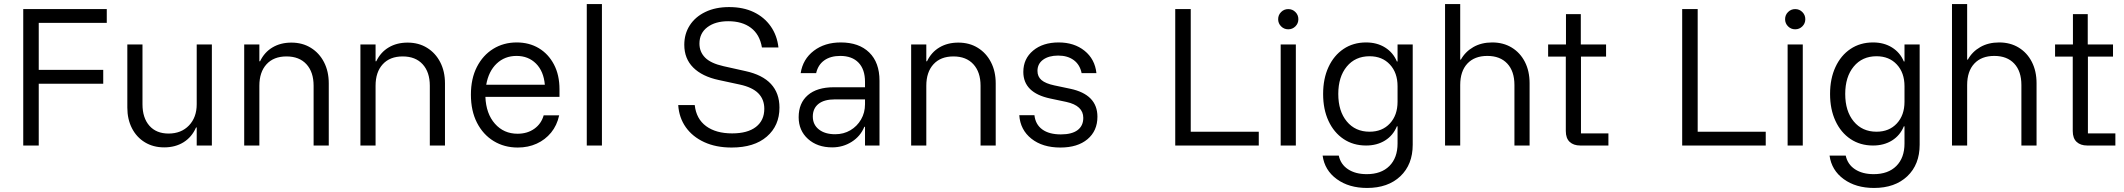

<svg xmlns="http://www.w3.org/2000/svg" viewBox="-20 -720 10507 950"><path d="M171.7 0H95V-675H508.3V-606.7H171.7V-374.2H490.8V-305.8H171.7Z M792.5 9.2Q738.3 9.2 697.1 -15.8Q655.8 -40.8 632.9 -85.4Q610 -130 610 -187.5V-500H685V-204.2Q685 -136.7 719.2 -97.9Q753.3 -59.2 814.2 -59.2Q876.7 -59.2 915 -99.2Q953.3 -139.2 953.3 -204.2V-500H1028.3V0H953.3V-89.2H950Q929.2 -41.7 888.3 -16.2Q847.5 9.2 792.5 9.2Z M1188.3 0V-500H1263.3V-416.7H1266.7Q1288.3 -461.7 1328.3 -485.4Q1368.3 -509.2 1421.7 -509.2Q1476.7 -509.2 1518.3 -483.3Q1560 -457.5 1583.3 -412.1Q1606.7 -366.7 1606.7 -307.5V0H1531.7V-295.8Q1531.7 -363.3 1496.3 -402.1Q1460.8 -440.8 1397.5 -440.8Q1334.2 -440.8 1298.8 -402.1Q1263.3 -363.3 1263.3 -295.8V0Z M1763.3 0V-500H1838.3V-416.7H1841.7Q1863.3 -461.7 1903.3 -485.4Q1943.3 -509.2 1996.7 -509.2Q2051.7 -509.2 2093.3 -483.3Q2135 -457.5 2158.3 -412.1Q2181.7 -366.7 2181.7 -307.5V0H2106.7V-295.8Q2106.7 -363.3 2071.2 -402.1Q2035.8 -440.8 1972.5 -440.8Q1909.2 -440.8 1873.8 -402.1Q1838.3 -363.3 1838.3 -295.8V0Z M2541.7 10Q2475 10 2422.5 -22.1Q2370 -54.2 2340 -112.9Q2310 -171.7 2310 -251.7Q2310 -330.8 2339.6 -388.8Q2369.2 -446.7 2420.4 -478.3Q2471.7 -510 2536.7 -510Q2598.3 -510 2645.8 -481.7Q2693.3 -453.3 2720.8 -401.2Q2748.3 -349.2 2748.3 -278.3V-240.8H2381.7Q2385 -157.5 2428.8 -107.9Q2472.5 -58.3 2540.8 -58.3Q2589.2 -58.3 2623.8 -82.9Q2658.3 -107.5 2670 -149.2H2746.7Q2735.8 -99.2 2706.7 -63.8Q2677.5 -28.3 2635.4 -9.2Q2593.3 10 2541.7 10ZM2385.8 -300.8H2675.8Q2670 -367.5 2632.1 -405.4Q2594.2 -443.3 2535.8 -443.3Q2477.5 -443.3 2437.5 -405.4Q2397.5 -367.5 2385.8 -300.8Z M2883.3 0V-700H2958.3V0Z M3600 10Q3522.5 10 3464.6 -16.7Q3406.7 -43.3 3373.3 -90.4Q3340 -137.5 3335.8 -200H3417.5Q3425 -131.7 3473.8 -95.8Q3522.5 -60 3602.5 -60Q3679.2 -60 3720.4 -92.1Q3761.7 -124.2 3761.7 -181.7Q3761.7 -228.3 3732.1 -258.3Q3702.5 -288.3 3640 -301.7L3535.8 -324.2Q3454.2 -341.7 3410 -385.8Q3365.8 -430 3365.8 -498.3Q3365.8 -552.5 3392.9 -594.6Q3420 -636.7 3470 -660.8Q3520 -685 3587.5 -685Q3657.5 -685 3709.6 -660Q3761.7 -635 3793.3 -590Q3825 -545 3831.7 -485H3750Q3739.2 -549.2 3695.8 -582.1Q3652.5 -615 3583.3 -615Q3519.2 -615 3480 -585.4Q3440.8 -555.8 3440.8 -504.2Q3440.8 -463.3 3468.8 -435Q3496.7 -406.7 3560 -392.5L3668.3 -368.3Q3752.5 -350 3794.6 -304.6Q3836.7 -259.2 3836.7 -187.5Q3836.7 -98.3 3774.2 -44.2Q3711.7 10 3600 10Z M4097.5 9.2Q4024.2 9.2 3977.9 -32.5Q3931.7 -74.2 3931.7 -140Q3931.7 -210 3977.1 -249.2Q4022.5 -288.3 4105.8 -288.3H4260V-315Q4260 -376.7 4227.9 -410Q4195.8 -443.3 4137.5 -443.3Q4089.2 -443.3 4058.3 -421.2Q4027.5 -399.2 4018.3 -358.3H3941.7Q3952.5 -427.5 4006.7 -468.8Q4060.8 -510 4140 -510Q4230 -510 4280.8 -460.4Q4331.7 -410.8 4331.7 -320.8V0H4260V-92.5H4256.7Q4237.5 -45.8 4194.2 -18.3Q4150.8 9.2 4097.5 9.2ZM4112.5 -55.8Q4154.2 -55.8 4187.5 -75.4Q4220.8 -95 4240.4 -128.8Q4260 -162.5 4260 -204.2V-228.3H4111.7Q4057.5 -228.3 4029.6 -205.8Q4001.7 -183.3 4001.7 -143.3Q4001.7 -103.3 4031.7 -79.6Q4061.7 -55.8 4112.5 -55.8Z M4488.3 0V-500H4563.3V-416.7H4566.7Q4588.3 -461.7 4628.3 -485.4Q4668.3 -509.2 4721.7 -509.2Q4776.7 -509.2 4818.3 -483.3Q4860 -457.5 4883.3 -412.1Q4906.7 -366.7 4906.7 -307.5V0H4831.7V-295.8Q4831.7 -363.3 4796.2 -402.1Q4760.8 -440.8 4697.5 -440.8Q4634.2 -440.8 4598.8 -402.1Q4563.3 -363.3 4563.3 -295.8V0Z M5226.7 10Q5138.3 10 5083.3 -33.8Q5028.3 -77.5 5023.3 -150H5098.3Q5103.3 -104.2 5137.1 -79.6Q5170.8 -55 5229.2 -55Q5283.3 -55 5311.7 -76.2Q5340 -97.5 5340 -136.7Q5340 -197.5 5255.8 -215.8L5176.7 -232.5Q5043.3 -260.8 5043.3 -364.2Q5043.3 -429.2 5091.7 -469.6Q5140 -510 5218.3 -510Q5295 -510 5346.3 -468.8Q5397.5 -427.5 5405 -358.3H5331.7Q5323.3 -400 5292.9 -422.5Q5262.5 -445 5215.8 -445Q5169.2 -445 5141.2 -424.6Q5113.3 -404.2 5113.3 -369.2Q5113.3 -340.8 5133.3 -323.8Q5153.3 -306.7 5196.7 -297.5L5275.8 -280.8Q5342.5 -266.7 5376.3 -232.1Q5410 -197.5 5410 -142.5Q5410 -72.5 5360.8 -31.2Q5311.7 10 5226.7 10Z M5795 0V-675H5871.7V-68.3H6208.3V0Z M6316.7 0V-500H6391.7V0ZM6354.2 -575Q6333.3 -575 6318.8 -589.6Q6304.2 -604.2 6304.2 -625Q6304.2 -645.8 6318.8 -660.4Q6333.3 -675 6354.2 -675Q6375 -675 6389.6 -660.4Q6404.2 -645.8 6404.2 -625Q6404.2 -604.2 6389.6 -589.6Q6375 -575 6354.2 -575Z M6744.2 210Q6654.2 210 6594.2 166.2Q6534.2 122.5 6524.2 50H6604.2Q6613.3 93.3 6650 117.5Q6686.7 141.7 6742.5 141.7Q6814.2 141.7 6854.6 101.3Q6895 60.8 6895 -10V-95H6891.7Q6873.3 -50 6833.3 -25Q6793.3 0 6739.2 0Q6675.8 0 6627.9 -32.1Q6580 -64.2 6553.3 -121.7Q6526.7 -179.2 6526.7 -255Q6526.7 -330.8 6553.3 -388.3Q6580 -445.8 6627.9 -477.9Q6675.8 -510 6739.2 -510Q6793.3 -510 6833.3 -485Q6873.3 -460 6891.7 -415.8H6895V-500H6970V-4.2Q6970 94.2 6908.8 152.1Q6847.5 210 6744.2 210ZM6756.7 -68.3Q6819.2 -68.3 6857.1 -109.2Q6895 -150 6895 -216.7V-293.3Q6895 -360 6857.1 -400.8Q6819.2 -441.7 6756.7 -441.7Q6685.8 -441.7 6643.8 -390.8Q6601.7 -340 6601.7 -255Q6601.7 -170 6643.8 -119.2Q6685.8 -68.3 6756.7 -68.3Z M7130 0V-700H7205V-425H7208.3Q7230 -464.2 7270 -487.1Q7310 -510 7363.3 -510Q7418.3 -510 7460 -484.6Q7501.7 -459.2 7525 -413.8Q7548.3 -368.3 7548.3 -308.3V0H7473.3V-299.2Q7473.3 -367.5 7437.9 -405.4Q7402.5 -443.3 7339.2 -443.3Q7275.8 -443.3 7240.4 -405.4Q7205 -367.5 7205 -299.2V0Z M7799.2 0Q7765.8 0 7746.7 -17.9Q7727.5 -35.8 7727.5 -71.7V-440H7640V-500H7728.3V-650H7801.7V-500H7926.7V-440H7802.5V-60H7938.3V0Z M8303.3 0V-675H8380V-68.3H8716.7V0Z M8825 0V-500H8900V0ZM8862.5 -575Q8841.7 -575 8827.1 -589.6Q8812.5 -604.2 8812.5 -625Q8812.5 -645.8 8827.1 -660.4Q8841.7 -675 8862.5 -675Q8883.3 -675 8897.9 -660.4Q8912.5 -645.8 8912.5 -625Q8912.5 -604.2 8897.9 -589.6Q8883.3 -575 8862.5 -575Z M9252.5 210Q9162.5 210 9102.5 166.2Q9042.5 122.5 9032.5 50H9112.5Q9121.7 93.3 9158.3 117.5Q9195 141.7 9250.8 141.7Q9322.5 141.7 9362.9 101.3Q9403.3 60.8 9403.3 -10V-95H9400Q9381.7 -50 9341.7 -25Q9301.7 0 9247.5 0Q9184.2 0 9136.2 -32.1Q9088.3 -64.2 9061.7 -121.7Q9035 -179.2 9035 -255Q9035 -330.8 9061.7 -388.3Q9088.3 -445.8 9136.2 -477.9Q9184.2 -510 9247.5 -510Q9301.7 -510 9341.7 -485Q9381.7 -460 9400 -415.8H9403.3V-500H9478.3V-4.2Q9478.3 94.2 9417.1 152.1Q9355.8 210 9252.5 210ZM9265 -68.3Q9327.5 -68.3 9365.4 -109.2Q9403.3 -150 9403.3 -216.7V-293.3Q9403.3 -360 9365.4 -400.8Q9327.5 -441.7 9265 -441.7Q9194.2 -441.7 9152.1 -390.8Q9110 -340 9110 -255Q9110 -170 9152.1 -119.2Q9194.2 -68.3 9265 -68.3Z M9638.3 0V-700H9713.3V-425H9716.7Q9738.3 -464.2 9778.3 -487.1Q9818.3 -510 9871.7 -510Q9926.7 -510 9968.3 -484.6Q10010 -459.2 10033.3 -413.8Q10056.7 -368.3 10056.7 -308.3V0H9981.7V-299.2Q9981.7 -367.5 9946.2 -405.4Q9910.8 -443.3 9847.5 -443.3Q9784.2 -443.3 9748.8 -405.4Q9713.3 -367.5 9713.3 -299.2V0Z M10307.5 0Q10274.2 0 10255 -17.9Q10235.8 -35.8 10235.8 -71.7V-440H10148.3V-500H10236.7V-650H10310V-500H10435V-440H10310.8V-60H10446.7V0Z"/></svg>

Font: Funnel Sans Light Light
Style: Regular
Weight: 300
Version: Version 1.000